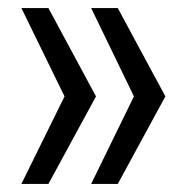

<svg xmlns="http://www.w3.org/2000/svg" viewBox="-20 -544 462 476"><path d="M272 -524 390 -305 272 -88H206L312 -305L206 -524ZM100 -524 218 -305 100 -88H33L140 -305L33 -524Z"/></svg>

Font: Mona Sans SemiCondensed
Style: Regular
Weight: 400
Width: 4
Designer: Deni Anggara
Foundry: GitHub
Version: Version 2.000